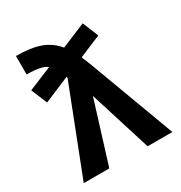

<svg xmlns="http://www.w3.org/2000/svg" viewBox="-176 -877 946 1004"><g transform="rotate(-30 297.5 -374.5)"><path d="M185.5 -614.3Q157.2 -639.6 64.5 -639.6V-751Q154.3 -751 210.4 -730.5Q266.6 -710 304.7 -663.1L452.1 -724.6L491.2 -628.9L358.4 -573.2Q360.4 -569.3 378.9 -523.4L574.2 2H424.8L308.6 -369.1L193.4 2H39.1L241.2 -517.6L240.2 -523.4Q239.3 -523.4 239.3 -524.4L84 -459L43.9 -555.7Z"/></g></svg>

Font: Gen Shin Gothic Bold
Style: Bold
Weight: 700
Designer: [Source Han Sans]
Ryoko NISHIZUKA  (kana & ideographs); Paul D. Hunt (Latin, Greek & Cyrillic); Wenlong ZHANG  (bopomofo
Version: Version 1.002.20150607